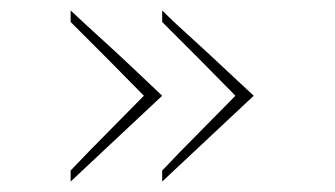

<svg xmlns="http://www.w3.org/2000/svg" viewBox="-20 -422 641 367"><path d="M465 -239Q451 -252 436.5 -265.5Q422 -279 407 -293Q392 -307 377 -321Q362 -335 347 -348.5Q332 -362 317.5 -375.5Q303 -389 290 -402V-380Q307 -363 324.5 -345.5Q342 -328 360 -310Q378 -292 395.5 -274Q413 -256 430 -239Q413 -222 395.5 -204Q378 -186 360 -168Q342 -150 324.5 -132Q307 -114 290 -96V-75ZM290 -239Q276 -252 262 -265.5Q248 -279 233 -293Q218 -307 203 -321Q188 -335 173 -348.5Q158 -362 143.5 -375.5Q129 -389 115 -402V-380Q132 -363 149.5 -345.5Q167 -328 185 -310Q203 -292 220.5 -274Q238 -256 255 -239Q238 -222 220.5 -204Q203 -186 185 -168Q167 -150 149.5 -132Q132 -114 115 -96V-75Z"/></svg>

Font: Josefin Sans Thin Thin
Style: Regular
Weight: 250
Version: Version 2.001